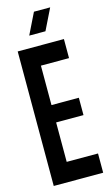

<svg xmlns="http://www.w3.org/2000/svg" viewBox="-134 -937 562 983"><g transform="rotate(-15 146.5 -446.0)"><path d="M267 -614H118V-405H263V-313H118V-104H284V-2H22V-715H267ZM241 -890 186 -778H100L155 -890Z"/></g></svg>

Font: Fundamental  Brigade Condensed
Style: Regular
Weight: 400
Width: 3
Designer: Peter Wiegel, original typeface by Carl Albert Fahrenwaldt 1901
Foundry: Peter Wiegel
Version: Version 0.000 2012 initial release